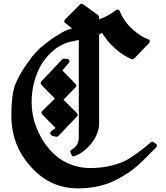

<svg xmlns="http://www.w3.org/2000/svg" viewBox="-20 -968 908 1050"><path d="M833 -161Q844 -174 832 -182L822 -189Q819 -193 813 -193Q807 -193 804 -189Q761 -152 723.5 -125.5Q686 -99 655 -84Q618 -68 571.5 -58.5Q525 -49 475 -49Q409 -49 351.5 -75Q294 -101 248 -154Q204 -206 178.5 -272Q153 -338 153 -408Q153 -461 164 -507Q175 -553 195 -595Q213 -630 239.5 -660Q266 -690 296 -710Q312 -720 330 -728Q348 -736 365 -740Q372 -740 383 -743Q394 -746 411 -750V-222Q411 -200 405 -185Q396 -164 372 -149Q361 -144 366 -133L372 -121Q374 -115 378.5 -113.5Q383 -112 388 -114Q439 -133 481 -185Q522 -239 522 -293V-779Q528 -782 530 -784Q532 -786 538 -788Q551 -767 570 -743.5Q589 -720 613 -700Q635 -680 656.5 -667Q678 -654 698 -645Q701 -643 706.5 -644.5Q712 -646 714 -648L795 -732Q800 -738 799 -744Q798 -750 790 -753Q750 -768 707 -806Q680 -830 662.5 -855.5Q645 -881 635 -907Q633 -913 627 -915Q621 -917 615 -913Q589 -894 569 -883Q549 -872 522 -862V-874Q522 -876 520.5 -879Q519 -882 517 -885L434 -945Q425 -951 417 -943L335 -861Q331 -856 331.5 -850Q332 -844 338 -841Q347 -834 356 -827Q365 -820 374 -813Q353 -807 335.5 -799Q318 -791 306 -782H307Q284 -770 263 -755Q242 -740 226 -727Q199 -707 176.5 -682.5Q154 -658 138 -634Q109 -595 91 -563Q73 -531 63 -505Q52 -474 47 -432.5Q42 -391 42 -336Q42 -174 148 -57Q253 62 405 62Q461 62 510 52Q559 42 600 23Q633 8 674.5 -18.5Q716 -45 761 -89ZM401 -331Q409 -339 400 -350L327 -423L394 -491Q402 -499 394 -508Q374 -528 357.5 -545.5Q341 -563 321 -583L356 -624Q362 -630 359 -637.5Q356 -645 347 -646L330 -647Q327 -647 323.5 -646Q320 -645 320 -643L206 -523Q199 -514 206 -505Q224 -486 242.5 -467Q261 -448 280 -429L210 -360Q202 -351 212 -341Q228 -325 247 -305.5Q266 -286 284 -268L260 -250Q254 -244 256 -235.5Q258 -227 267 -225L286 -220Q288 -219 292 -220.5Q296 -222 299 -224Z"/></svg>

Font: MM Taunggyi
Style: Regular
Weight: 400
Designer: Khon Soe Zaw Thu
Version: Version 1.00 July 18, 2016, initial release